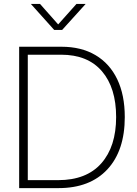

<svg xmlns="http://www.w3.org/2000/svg" viewBox="-20 -968 704 988"><path d="M280.8 0H78.6V-727.5H296.4Q398.4 -727.5 471.4 -684.3Q544.4 -641.1 583.3 -560.1Q622.1 -479 622.1 -365.7Q622.1 -192.9 532.5 -96.4Q442.9 0 280.8 0ZM123 -41H278.8Q424.8 -41 501.2 -127.4Q577.6 -213.9 577.6 -365.7Q577.6 -516.1 504.6 -601.3Q431.6 -686.5 294.4 -686.5H123ZM186 -947.8 279.3 -842.3 373.5 -947.8H420.4V-947.3L299.8 -814H258.8L139.2 -947.3V-947.8Z"/></svg>

Font: Inter Display ExtraLight
Style: Regular
Weight: 200
Designer: Rasmus Andersson
Foundry: rsms
Version: Version 4.000;git-a52131595